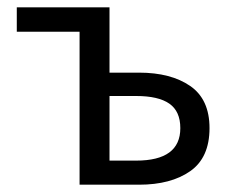

<svg xmlns="http://www.w3.org/2000/svg" viewBox="-20 -506 636 526"><path d="M198 0V-419H26V-486H280V-307H361Q448 -307 501 -270.5Q554 -234 554 -155Q554 -74 501 -37Q448 0 361 0ZM280 -66H353Q474 -66 474 -155Q474 -201 444 -222Q414 -243 353 -243H280Z"/></svg>

Font: Source Sans Pro
Style: Regular
Weight: 400
Designer: Paul D. Hunt
Foundry: Adobe Systems Incorporated
Version: Version 2.021;PS 2.000;hotconv 1.0.86;makeotf.lib2.5.63406